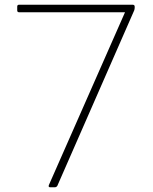

<svg xmlns="http://www.w3.org/2000/svg" viewBox="-20 -781 650 814"><path d="M53 -737V-753Q53 -761 61 -761H542Q551 -761 551 -753V-748Q551 -743 549 -737L223 7Q219 13 212 13H193Q184 13 187 4L510 -729H61Q53 -729 53 -737Z"/></svg>

Font: LINE Seed JP_TTF Thin
Style: Regular
Weight: 250
Designer: LY Corporation & Fontrix & Fontworks
Version: Version 1.008